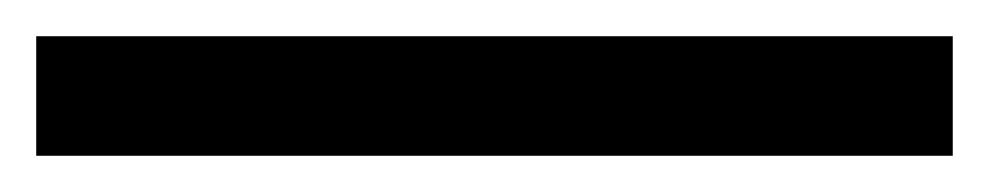

<svg xmlns="http://www.w3.org/2000/svg" viewBox="-23 -846 546 106"><path d="M503 -760H-3V-826H503Z"/></svg>

Font: Noto Sans Tai Tham
Style: Regular
Weight: 400
Designer: Monotype Design Team 2013. Revised by David WIlliams 2020
Foundry: Monotype Imaging Inc.
Version: Version 2.002